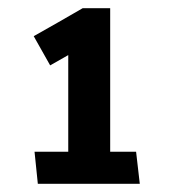

<svg xmlns="http://www.w3.org/2000/svg" viewBox="-20 -783 412 467"><path d="M320 -336H72L64 -414H146V-649L102 -624L62 -695Q92 -712 122 -729Q152 -746 181 -763H248V-414H311Z"/></svg>

Font: Palanquin SemiBold
Style: Regular
Weight: 600
Designer: Pria Ravichandran
Version: Version 1.0.4